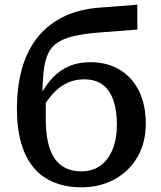

<svg xmlns="http://www.w3.org/2000/svg" viewBox="-20 -786 686 818"><path d="M410 -754 565 -766V-660L409 -648Q341 -643 295.5 -632.5Q250 -622 223 -603Q196 -584 183 -553.5Q170 -523 165.5 -478.5Q161 -434 160 -371L175 -375Q175 -356 175 -340.5Q175 -325 175 -309.5Q175 -294 175 -278Q175 -224 184 -182Q193 -140 212 -112Q231 -84 259.5 -70Q288 -56 326 -56Q374 -56 407.5 -80Q441 -104 459.5 -149Q478 -194 478 -256Q478 -316 463 -359Q448 -402 417.5 -425Q387 -448 339 -448Q300 -448 268 -433.5Q236 -419 209 -390.5Q182 -362 157 -319L153 -382Q177 -427 207.5 -458Q238 -489 276.5 -505Q315 -521 364 -521Q437 -521 490 -489Q543 -457 572 -398.5Q601 -340 601 -259Q601 -177 565 -116Q529 -55 467 -21.5Q405 12 326 12Q263 12 211.5 -8.5Q160 -29 124.5 -70.5Q89 -112 70.5 -175.5Q52 -239 52 -323Q52 -411 71.5 -486Q91 -561 133.5 -618.5Q176 -676 244 -711.5Q312 -747 410 -754Z"/></svg>

Font: Roboto Serif Medium
Style: Regular
Weight: 500
Designer: Greg Gazdowicz
Foundry: Commercial Type
Version: Version 1.008